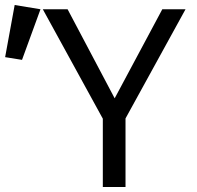

<svg xmlns="http://www.w3.org/2000/svg" viewBox="-146 -743 781 763"><path d="M352.8 -272.3V0H262.6V-271.3L24.1 -706.2H122.6L309.7 -352.3L499 -706.2H591.3ZM-87.7 -723.1 14.9 -706.2 -58.5 -505.1 -125.6 -515.9Z"/></svg>

Font: FiraCode Nerd Font Mono
Style: Regular
Weight: 400
Monospace: yes
Designer: Carrois Corporate, Edenspiekermann AG, Nikita Prokopov
Foundry: Carrois Corporate, Edenspiekermann AG, Nikita Prokopov
Version: Version 6.002;Nerd Fonts 3.4.0